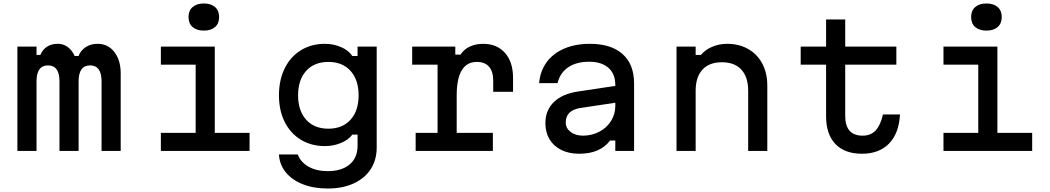

<svg xmlns="http://www.w3.org/2000/svg" viewBox="-20 -868 6040 1104"><path d="M190 -600V-552H269L204 -512Q207 -560 236 -588Q265 -616 312 -616Q355 -616 385 -583.5Q415 -551 422 -498L357 -546H485L425 -512Q428 -559 460.5 -587.5Q493 -616 542 -616Q601 -616 637.5 -569Q674 -522 674 -446V0H564V-400Q564 -446 547.5 -469Q531 -492 498 -492Q465 -492 448.5 -469Q432 -446 432 -400V0H322V-400Q322 -446 305.5 -469Q289 -492 256 -492Q223 -492 206.5 -469Q190 -446 190 -400V0H80V-600Z M1215 -600V-104H1415V0H905V-104H1105V-496H905V-600ZM1064 -770Q1064 -807 1087.5 -827.5Q1111 -848 1152 -848Q1193 -848 1216.5 -827.5Q1240 -807 1240 -770Q1240 -733 1216.5 -712.5Q1193 -692 1152 -692Q1111 -692 1087.5 -712.5Q1064 -733 1064 -770Z M1864 216Q1784 216 1721.5 191.5Q1659 167 1623 122.5Q1587 78 1584 20H1692Q1709 65 1754.5 90.5Q1800 116 1864 116Q1945 116 1990.5 77.5Q2036 39 2036 -30V-94H2006Q1984 -64 1940.5 -46Q1897 -28 1848 -28Q1770 -28 1710 -64.5Q1650 -101 1617 -167Q1584 -233 1584 -320Q1584 -408 1617 -475Q1650 -542 1710 -579Q1770 -616 1848 -616Q1898 -616 1941.5 -597Q1985 -578 2006 -546H2036V-600H2146V-20Q2146 51 2112 104Q2078 157 2014 186.5Q1950 216 1864 216ZM1868 -128Q1949 -128 1995.5 -179.5Q2042 -231 2042 -320Q2042 -409 1995.5 -460.5Q1949 -512 1868 -512Q1787 -512 1740.5 -460.5Q1694 -409 1694 -320Q1694 -231 1740.5 -179.5Q1787 -128 1868 -128Z M2598 -600V-554H2628Q2647 -584 2681 -600Q2715 -616 2758 -616Q2838 -616 2884 -563.5Q2930 -511 2930 -420V-340H2816V-404Q2816 -457 2792 -484.5Q2768 -512 2722 -512Q2664 -512 2635 -463.5Q2606 -415 2606 -320V-104H2814V0H2370V-104H2496V-496H2350V-600Z M3530 -279 3316 -247Q3274 -240 3253.5 -219Q3233 -198 3233 -163Q3233 -131 3261 -109.5Q3289 -88 3332 -88Q3383 -88 3426 -110.5Q3469 -133 3493.5 -172.5Q3518 -212 3518 -259V-380Q3518 -443 3478.5 -478Q3439 -513 3368 -513Q3294 -513 3247 -481Q3200 -449 3186 -390H3080Q3086 -459 3123 -510Q3160 -561 3224 -588.5Q3288 -616 3372 -616Q3494 -616 3560 -557Q3626 -498 3626 -388V0H3518V-60H3488Q3459 -22 3415 -3Q3371 16 3310 16Q3251 16 3207 -6Q3163 -28 3139.5 -67.5Q3116 -107 3116 -160Q3116 -234 3165 -281.5Q3214 -329 3305 -342L3530 -376Z M3870 -600H3980V-552H4010Q4035 -582 4075 -599Q4115 -616 4161 -616Q4230 -616 4282.5 -586Q4335 -556 4363.5 -501.5Q4392 -447 4392 -376V0H4282V-346Q4282 -425 4243 -467.5Q4204 -510 4131 -510Q4058 -510 4019 -467.5Q3980 -425 3980 -346V0H3870Z M4840 -600H5134V-496H4840V-200Q4840 -145 4865 -116.5Q4890 -88 4940 -88Q4987 -88 5015 -118Q5043 -148 5057 -210H5155Q5149 -101 5092 -42.5Q5035 16 4936 16Q4837 16 4783.5 -40Q4730 -96 4730 -200V-496H4584V-600H4730V-756H4840Z M5715 -600V-104H5915V0H5405V-104H5605V-496H5405V-600ZM5564 -770Q5564 -807 5587.5 -827.5Q5611 -848 5652 -848Q5693 -848 5716.5 -827.5Q5740 -807 5740 -770Q5740 -733 5716.5 -712.5Q5693 -692 5652 -692Q5611 -692 5587.5 -712.5Q5564 -733 5564 -770Z"/></svg>

Font: Martian Mono sWd Rg
Style: Regular
Weight: 400
Width: 6
Monospace: yes
Designer: Roman Shamin
Foundry: Evil Martians
Version: Version 1.000